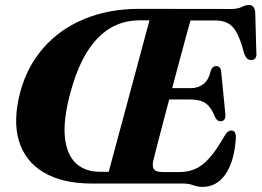

<svg xmlns="http://www.w3.org/2000/svg" viewBox="-20 -736 1049 770"><path d="M714 0H346Q229.5 -0.5 155.2 -44.5Q81 -88.5 56 -170.8Q31 -253 61.5 -368Q89.5 -471 155.5 -545.5Q221.5 -620 319 -660.2Q416.5 -700.5 538 -700.5L905.5 -700Q933.5 -700 949.5 -708Q965.5 -716 978 -716Q1000 -716 1003.5 -688.5L1008 -527Q1011.5 -498.5 991 -495.5Q980 -494 972.2 -500.2Q964.5 -506.5 958 -525.5Q944.5 -577 929.2 -605Q914 -633 893 -643.5Q872 -654 841.5 -654H744Q738.5 -635.5 727.2 -593.8Q716 -552 701 -496.8Q686 -441.5 670.5 -382.5H746.5Q773 -382.5 794.8 -398Q816.5 -413.5 826 -454.5Q833 -471 846.5 -471Q864.5 -471 867 -448.5L883.5 -281Q887 -250 864.5 -249.5Q851 -249.5 842.5 -266.5Q827.5 -305 805.8 -321Q784 -337 744 -337H658.5Q643.5 -280 630 -228.8Q616.5 -177.5 607 -140.8Q597.5 -104 594.5 -90.5Q589.5 -67.5 597.8 -56.8Q606 -46 633.5 -46H700Q735 -46 763.8 -58.8Q792.5 -71.5 820 -102.5Q847.5 -133.5 878.5 -187.5Q891.5 -212.5 908 -212.5Q926.5 -212.5 926 -183Q920 -89.5 884.8 -38Q849.5 13.5 792.5 13.5Q772.5 13.5 754.8 6.8Q737 0 714 0ZM263 -367Q233 -257 240.2 -186.2Q247.5 -115.5 284.5 -81.2Q321.5 -47 381 -47H416L579.5 -654.5H540.5Q341 -654.5 263 -367Z"/></svg>

Font: Fraunces 144pt Soft
Style: Bold Italic
Weight: 700
Italic angle: -16°
Version: Version 1.000;[b76b70a41]